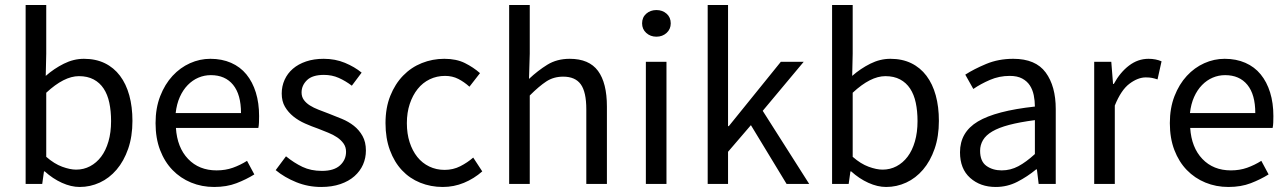

<svg xmlns="http://www.w3.org/2000/svg" viewBox="-20 -732 5125 764"><path d="M297 12Q263 12 226.5 -4.5Q190 -21 158 -50H155L148 0H82V-712H164V-518L162 -430Q195 -459 234 -478.5Q273 -498 314 -498Q361 -498 397 -480.5Q433 -463 457.5 -430.5Q482 -398 494.5 -352.5Q507 -307 507 -251Q507 -189 490 -140Q473 -91 444 -57Q415 -23 377 -5.5Q339 12 297 12ZM283 -57Q313 -57 338.5 -70.5Q364 -84 382.5 -108.5Q401 -133 411.5 -169Q422 -205 422 -250Q422 -290 415 -323Q408 -356 392.5 -379.5Q377 -403 352.5 -416Q328 -429 294 -429Q235 -429 164 -363V-108Q196 -80 227.5 -68.5Q259 -57 283 -57Z M832 12Q783 12 740.5 -5.5Q698 -23 666.5 -55.5Q635 -88 617 -135Q599 -182 599 -242Q599 -302 617.5 -349.5Q636 -397 666.5 -430Q697 -463 736 -480.5Q775 -498 817 -498Q863 -498 899.5 -482Q936 -466 960.5 -436Q985 -406 998 -364Q1011 -322 1011 -270Q1011 -257 1010.5 -244.5Q1010 -232 1008 -223H680Q685 -145 728.5 -99.5Q772 -54 842 -54Q877 -54 906.5 -64.5Q936 -75 963 -92L992 -38Q960 -18 921 -3Q882 12 832 12ZM679 -282H939Q939 -356 907.5 -394.5Q876 -433 819 -433Q793 -433 769.5 -423Q746 -413 727 -393.5Q708 -374 695.5 -346Q683 -318 679 -282Z M1258 12Q1206 12 1159 -7Q1112 -26 1077 -55L1118 -110Q1150 -84 1183.5 -68Q1217 -52 1261 -52Q1309 -52 1333 -74Q1357 -96 1357 -128Q1357 -147 1347 -161Q1337 -175 1321.5 -185.5Q1306 -196 1286 -204Q1266 -212 1246 -220Q1220 -229 1194 -240.5Q1168 -252 1147.5 -268.5Q1127 -285 1114 -307Q1101 -329 1101 -360Q1101 -389 1112.5 -414.5Q1124 -440 1145.5 -458.5Q1167 -477 1198 -487.5Q1229 -498 1268 -498Q1314 -498 1352.5 -482Q1391 -466 1419 -443L1380 -391Q1355 -410 1328 -422Q1301 -434 1269 -434Q1223 -434 1201.5 -413Q1180 -392 1180 -364Q1180 -347 1189 -334.5Q1198 -322 1213 -312.5Q1228 -303 1247.5 -295.5Q1267 -288 1288 -280Q1314 -270 1340.5 -259Q1367 -248 1388 -231.5Q1409 -215 1422.5 -191Q1436 -167 1436 -133Q1436 -103 1424.5 -77Q1413 -51 1390.5 -31Q1368 -11 1334.5 0.5Q1301 12 1258 12Z M1742 12Q1694 12 1652 -5Q1610 -22 1579.5 -54.5Q1549 -87 1531.5 -134.5Q1514 -182 1514 -242Q1514 -303 1533 -350.5Q1552 -398 1584 -431Q1616 -464 1658.5 -481Q1701 -498 1748 -498Q1796 -498 1830 -481Q1864 -464 1890 -441L1848 -387Q1827 -406 1803.5 -418Q1780 -430 1751 -430Q1718 -430 1690 -416.5Q1662 -403 1642 -378Q1622 -353 1610.5 -318.5Q1599 -284 1599 -242Q1599 -200 1610 -166Q1621 -132 1640.5 -107.5Q1660 -83 1688 -69.5Q1716 -56 1749 -56Q1783 -56 1811.5 -70.5Q1840 -85 1863 -105L1899 -50Q1866 -21 1826 -4.5Q1786 12 1742 12Z M2006 0V-712H2088V-518L2085 -418Q2120 -451 2158 -474.5Q2196 -498 2247 -498Q2324 -498 2359.5 -450Q2395 -402 2395 -308V0H2313V-297Q2313 -366 2291 -396.5Q2269 -427 2221 -427Q2183 -427 2154 -408Q2125 -389 2088 -352V0Z M2550 0V-486H2632V0ZM2592 -586Q2568 -586 2551.5 -601Q2535 -616 2535 -639Q2535 -663 2551.5 -677.5Q2568 -692 2592 -692Q2616 -692 2632.5 -677.5Q2649 -663 2649 -639Q2649 -616 2632.5 -601Q2616 -586 2592 -586Z M2796 0V-712H2877V-230H2880L3087 -486H3178L3015 -291L3200 0H3110L2968 -234L2877 -128V0Z M3506 12Q3472 12 3435.5 -4.5Q3399 -21 3367 -50H3364L3357 0H3291V-712H3373V-518L3371 -430Q3404 -459 3443 -478.5Q3482 -498 3523 -498Q3570 -498 3606 -480.5Q3642 -463 3666.5 -430.5Q3691 -398 3703.5 -352.5Q3716 -307 3716 -251Q3716 -189 3699 -140Q3682 -91 3653 -57Q3624 -23 3586 -5.5Q3548 12 3506 12ZM3492 -57Q3522 -57 3547.5 -70.5Q3573 -84 3591.5 -108.5Q3610 -133 3620.5 -169Q3631 -205 3631 -250Q3631 -290 3624 -323Q3617 -356 3601.5 -379.5Q3586 -403 3561.5 -416Q3537 -429 3503 -429Q3444 -429 3373 -363V-108Q3405 -80 3436.5 -68.5Q3468 -57 3492 -57Z M3942 12Q3881 12 3840.5 -24Q3800 -60 3800 -126Q3800 -206 3871 -248.5Q3942 -291 4098 -308Q4098 -331 4093.5 -353Q4089 -375 4078 -392Q4067 -409 4047.5 -419.5Q4028 -430 3998 -430Q3956 -430 3919 -414Q3882 -398 3853 -378L3821 -435Q3855 -457 3904 -477.5Q3953 -498 4012 -498Q4101 -498 4141 -443.5Q4181 -389 4181 -298V0H4113L4106 -58H4103Q4068 -29 4028 -8.5Q3988 12 3942 12ZM3966 -54Q4001 -54 4032 -70.5Q4063 -87 4098 -119V-254Q4037 -246 3995.5 -235Q3954 -224 3928.5 -209Q3903 -194 3891.5 -174.5Q3880 -155 3880 -132Q3880 -90 3905 -72Q3930 -54 3966 -54Z M4334 0V-486H4402L4409 -398H4412Q4437 -444 4472.5 -471Q4508 -498 4550 -498Q4579 -498 4602 -488L4586 -416Q4574 -420 4564 -422Q4554 -424 4539 -424Q4508 -424 4474.5 -399Q4441 -374 4416 -312V0Z M4868 12Q4819 12 4776.5 -5.5Q4734 -23 4702.5 -55.5Q4671 -88 4653 -135Q4635 -182 4635 -242Q4635 -302 4653.5 -349.5Q4672 -397 4702.5 -430Q4733 -463 4772 -480.5Q4811 -498 4853 -498Q4899 -498 4935.5 -482Q4972 -466 4996.5 -436Q5021 -406 5034 -364Q5047 -322 5047 -270Q5047 -257 5046.5 -244.5Q5046 -232 5044 -223H4716Q4721 -145 4764.5 -99.5Q4808 -54 4878 -54Q4913 -54 4942.5 -64.5Q4972 -75 4999 -92L5028 -38Q4996 -18 4957 -3Q4918 12 4868 12ZM4715 -282H4975Q4975 -356 4943.5 -394.5Q4912 -433 4855 -433Q4829 -433 4805.5 -423Q4782 -413 4763 -393.5Q4744 -374 4731.5 -346Q4719 -318 4715 -282Z"/></svg>

Font: SourceSansPro
Style: Book
Weight: 400
Designer: Paul D. Hunt
Foundry: Adobe Systems Incorporated
Version: Version 2.021;PS 2.000;hotconv 1.0.86;makeotf.lib2.5.63406